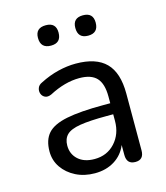

<svg xmlns="http://www.w3.org/2000/svg" viewBox="-107 -782 755 874"><g transform="rotate(-15 270.5 -345.5)"><path d="M365 -604Q317 -604 317 -653Q317 -700 365 -700Q413 -700 413 -653Q413 -604 365 -604ZM190 -604Q141 -604 141 -653Q141 -700 190 -700Q238 -700 238 -653Q238 -604 190 -604ZM233 9Q183 9 143.5 -11Q104 -31 81 -64.5Q58 -98 58 -140Q58 -194 85 -224.5Q112 -255 176 -268Q240 -281 349 -281H382V-313Q382 -373 356.5 -400.5Q331 -428 275 -428Q207 -428 133 -389Q115 -381 102.5 -387Q90 -393 85.5 -406Q81 -419 86 -432.5Q91 -446 107 -453Q150 -475 193 -485.5Q236 -496 276 -496Q372 -496 418 -449.5Q464 -403 464 -305V-37Q464 7 424 7Q383 7 383 -37V-84Q365 -40 325.5 -15.5Q286 9 233 9ZM382 -229H351Q271 -229 225.5 -221.5Q180 -214 161.5 -195.5Q143 -177 143 -145Q143 -105 171 -79.5Q199 -54 248 -54Q307 -54 344.5 -95Q382 -136 382 -198Z"/></g></svg>

Font: Chiron GoRound TC N
Style: Regular
Weight: 350
Designer: Ryoko NISHIZUKA 西塚涼子 (kana, bopomofo & ideographs); Paul D. Hunt (Latin, Greek & Cyrillic); Sandoll Communications 산돌커뮤니
Foundry: Adobe
Version: Version 1.000;hotconv 1.1.1;makeotfexe 2.6.0